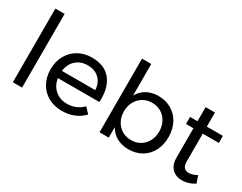

<svg xmlns="http://www.w3.org/2000/svg" viewBox="-83 -1206 2115 1675"><g transform="rotate(30 974.0 -369.0)"><path d="M96 -742H189V0H96Z M837 -258Q837 -238 836 -228H418Q429 -157 477.5 -115Q526 -73 597 -73Q644 -73 684.5 -90Q725 -107 755 -138L806 -85Q767 -43 712 -20Q657 3 590 3Q512 3 451.5 -30.5Q391 -64 357.5 -125Q324 -186 324 -264Q324 -342 357.5 -402.5Q391 -463 451 -497.5Q511 -532 588 -532Q711 -532 774 -459.5Q837 -387 837 -258ZM753 -300Q749 -372 705 -413.5Q661 -455 589 -455Q519 -455 472.5 -413Q426 -371 417 -300Z M1512 -263Q1512 -185 1480.5 -124.5Q1449 -64 1391.5 -30.5Q1334 3 1260 3Q1193 3 1142 -25Q1091 -53 1062 -105V0H969V-742H1062V-424Q1091 -476 1141.5 -504Q1192 -532 1258 -532Q1332 -532 1390 -498Q1448 -464 1480 -403Q1512 -342 1512 -263ZM1417 -266Q1417 -319 1394 -362Q1371 -405 1331 -429Q1291 -453 1240 -453Q1189 -453 1148.5 -429Q1108 -405 1085 -362Q1062 -319 1062 -266Q1062 -211 1085 -168.5Q1108 -126 1148.5 -102Q1189 -78 1240 -78Q1291 -78 1331.5 -102Q1372 -126 1394.5 -169Q1417 -212 1417 -266Z M1926 -35Q1865 4 1802 4Q1739 4 1700 -33.5Q1661 -71 1661 -147V-440H1586V-511H1661V-653H1755V-511H1917V-440H1755V-164Q1755 -120 1771 -101Q1787 -82 1819 -82Q1857 -82 1901 -107Z"/></g></svg>

Font: Montserrat arm2
Style: Regular
Weight: 400
Designer: Julieta Ulanovsky
Foundry: Julieta Ulanovsky
Version: Version 6.000